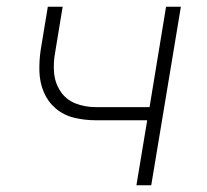

<svg xmlns="http://www.w3.org/2000/svg" viewBox="-20 -550 616 570"><path d="M385 0H429L517 -530H473L424 -232H264Q232 -232 204 -243Q176 -254 159.5 -279Q143 -304 140.5 -334.5Q138 -365 144 -396L166 -530H122L101 -403Q96 -370 97 -337.5Q98 -305 110 -276.5Q122 -248 145.5 -228Q169 -208 200 -200.5Q231 -193 264 -193H417Z"/></svg>

Font: Iosevka Sparkle XLtObl
Style: Regular
Weight: 200
Italic angle: -9°
Designer: Belleve Invis
Foundry: Belleve Invis
Version: Version 4.5.0; ttfautohint (v1.8.3)